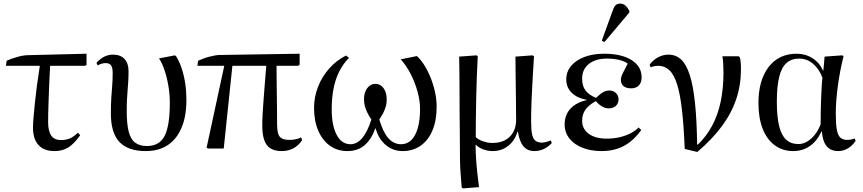

<svg xmlns="http://www.w3.org/2000/svg" viewBox="-20 -824 4786 1065"><path d="M282 14Q224 14 193.5 -19.5Q163 -53 163 -116Q163 -138 166 -173Q169 -208 173.5 -253Q178 -298 185 -350.5Q192 -403 201 -459H13L17 -487Q32 -494 48.5 -499.5Q65 -505 81 -509.5Q97 -514 111.5 -516Q126 -518 136 -518L460 -526V-465L452 -459H258Q257 -434 255 -401Q253 -368 252 -332.5Q251 -297 249.5 -262Q248 -227 247.5 -197Q247 -167 247 -146Q247 -96 264.5 -71.5Q282 -47 318 -47Q347 -47 368.5 -56.5Q390 -66 412 -88L425 -74Q390 -25 358 -5.5Q326 14 282 14Z M789 14Q690 14 642.5 -36.5Q595 -87 595 -194Q595 -248 597.5 -284Q600 -320 602.5 -351Q605 -382 605 -421Q605 -449 596 -461.5Q587 -474 566 -474Q556 -474 544.5 -471Q533 -468 522 -461L515 -475Q536 -499 559 -510Q582 -521 607 -521Q648 -521 670.5 -497Q693 -473 693 -430Q693 -399 691.5 -374.5Q690 -350 688 -326Q686 -302 684.5 -274Q683 -246 683 -207Q683 -136 694 -93.5Q705 -51 730 -32.5Q755 -14 795 -14Q864 -14 893 -70Q922 -126 922 -255Q922 -299 914.5 -345Q907 -391 893.5 -432Q880 -473 862 -500L950 -517L957 -512Q976 -481 988.5 -442.5Q1001 -404 1007.5 -360.5Q1014 -317 1014 -270Q1014 -180 987.5 -116.5Q961 -53 911 -19.5Q861 14 789 14Z M1543 14Q1486 14 1460.5 -19Q1435 -52 1435 -126Q1435 -139 1435 -153Q1435 -167 1436.5 -188Q1438 -209 1440 -243Q1442 -277 1446.5 -329.5Q1451 -382 1457 -459H1269L1221 0H1134L1126 -5L1224 -459H1075L1079 -487Q1092 -493 1108 -499Q1124 -505 1141 -509.5Q1158 -514 1173 -516.5Q1188 -519 1197 -519L1642 -526V-465L1634 -459H1514Q1514 -420 1514.5 -379Q1515 -338 1515.5 -296.5Q1516 -255 1516.5 -214Q1517 -173 1517 -134Q1517 -84 1531.5 -66Q1546 -48 1585 -48Q1604 -48 1620.5 -51.5Q1637 -55 1650 -62L1656 -47Q1643 -27 1626 -13.5Q1609 0 1588 7Q1567 14 1543 14Z M1907 14Q1851 14 1809.5 -16Q1768 -46 1745 -100Q1722 -154 1722 -225Q1722 -286 1744 -342.5Q1766 -399 1806 -444Q1846 -489 1899 -516L1916 -503Q1884 -471 1862.5 -429Q1841 -387 1830.5 -334.5Q1820 -282 1820 -217Q1820 -128 1847.5 -76Q1875 -24 1924 -24Q1960 -24 1989 -58Q2018 -92 2040 -161Q2026 -182 2017 -200.5Q2008 -219 2003.5 -237Q1999 -255 1999 -273Q1999 -311 2017 -335Q2035 -359 2062 -359Q2090 -359 2107.5 -335Q2125 -311 2125 -273Q2125 -263 2124 -253.5Q2123 -244 2120 -234Q2117 -224 2112.5 -212.5Q2108 -201 2101 -188.5Q2094 -176 2084 -161Q2105 -90 2134.5 -57Q2164 -24 2205 -24Q2238 -24 2261.5 -47Q2285 -70 2297.5 -114Q2310 -158 2310 -219Q2310 -264 2296.5 -314Q2283 -364 2259 -411.5Q2235 -459 2203 -495L2292 -513L2299 -507Q2329 -476 2352 -430Q2375 -384 2388.5 -332.5Q2402 -281 2402 -231Q2402 -156 2379 -101Q2356 -46 2313.5 -16Q2271 14 2213 14Q2160 14 2120 -19.5Q2080 -53 2064 -111H2061Q2047 -70 2024.5 -41.5Q2002 -13 1973 0.5Q1944 14 1907 14Z M2548 221 2541 216Q2537 168 2534.5 132Q2532 96 2531.5 61Q2531 26 2531 -17Q2531 -43 2530.5 -88Q2530 -133 2529.5 -187.5Q2529 -242 2529 -297Q2529 -352 2528.5 -398.5Q2528 -445 2527.5 -475.5Q2527 -506 2527 -510L2623 -517L2630 -512Q2627 -462 2625 -403Q2623 -344 2621.5 -282.5Q2620 -221 2619.5 -164Q2619 -107 2619 -63Q2634 -49 2660 -40Q2686 -31 2711 -31Q2773 -31 2808 -66Q2843 -101 2843 -161Q2843 -169 2842.5 -196Q2842 -223 2842 -260Q2842 -297 2841 -337Q2840 -377 2840 -414Q2840 -451 2839.5 -477Q2839 -503 2839 -510L2934 -517L2942 -512Q2939 -465 2936.5 -422Q2934 -379 2932 -340Q2930 -301 2928.5 -266.5Q2927 -232 2926.5 -203Q2926 -174 2926 -150Q2926 -104 2931.5 -78.5Q2937 -53 2950.5 -43Q2964 -33 2987 -33Q2996 -33 3009.5 -36.5Q3023 -40 3035 -45L3041 -31Q3021 -9 2996.5 2.5Q2972 14 2944 14Q2919 14 2900.5 2.5Q2882 -9 2870.5 -32.5Q2859 -56 2853 -93H2850Q2835 -43 2798.5 -14.5Q2762 14 2713 14Q2686 14 2660.5 4.5Q2635 -5 2620 -21H2618Q2618 13 2620.5 53Q2623 93 2627.5 134Q2632 175 2637 214Z M3318 14Q3257 14 3210.5 -4.5Q3164 -23 3138 -56.5Q3112 -90 3112 -133Q3112 -186 3143.5 -220.5Q3175 -255 3235 -269V-270Q3181 -280 3151 -309.5Q3121 -339 3121 -383Q3121 -426 3147.5 -458Q3174 -490 3221.5 -508Q3269 -526 3331 -526Q3427 -526 3483 -491Q3539 -456 3539 -395Q3539 -366 3523.5 -350Q3508 -334 3481 -334Q3454 -334 3439 -346Q3424 -358 3424 -381Q3424 -390 3427 -399.5Q3430 -409 3438.5 -426Q3447 -443 3462 -471Q3444 -485 3413.5 -492Q3383 -499 3347 -499Q3283 -499 3246 -469Q3209 -439 3209 -388Q3209 -348 3227 -323Q3245 -298 3286 -281Q3310 -304 3326 -313Q3342 -322 3360 -322Q3382 -322 3396.5 -308Q3411 -294 3411 -273Q3411 -251 3396.5 -237Q3382 -223 3356 -223Q3338 -223 3321 -232.5Q3304 -242 3285 -263Q3246 -242 3227.5 -216Q3209 -190 3209 -154Q3209 -109 3245.5 -82Q3282 -55 3346 -55Q3383 -55 3416 -62.5Q3449 -70 3476.5 -84Q3504 -98 3522 -117L3537 -103Q3510 -65 3477 -38.5Q3444 -12 3404 1Q3364 14 3318 14ZM3333 -591 3318 -598 3377 -761Q3386 -787 3395 -795.5Q3404 -804 3421 -804Q3436 -804 3447.5 -794.5Q3459 -785 3471 -764V-755Z M3848 19 3778 2Q3773 -124 3763 -212.5Q3753 -301 3736 -355.5Q3719 -410 3693 -434.5Q3667 -459 3632 -459Q3611 -459 3589 -451L3583 -465Q3602 -491 3630 -506Q3658 -521 3687 -521Q3729 -521 3758 -494Q3787 -467 3806 -408Q3825 -349 3835 -253.5Q3845 -158 3847 -22H3851Q3898 -67 3930 -126.5Q3962 -186 3977.5 -260Q3993 -334 3993 -421Q3993 -448 3991.5 -473Q3990 -498 3987 -512H4077L4084 -506Q4087 -495 4088.5 -478Q4090 -461 4090 -439Q4090 -353 4064 -275Q4038 -197 3984.5 -124.5Q3931 -52 3848 19Z M4380 14Q4321 14 4277 -18.5Q4233 -51 4210 -111Q4187 -171 4187 -252Q4187 -379 4243.5 -452.5Q4300 -526 4399 -526Q4448 -526 4487 -501Q4526 -476 4545 -433H4547L4554 -510L4652 -517L4659 -512Q4649 -472 4641 -430.5Q4633 -389 4627.5 -348Q4622 -307 4619 -268.5Q4616 -230 4616 -194Q4616 -138 4621.5 -106Q4627 -74 4641 -61Q4655 -48 4679 -48Q4689 -48 4700 -50Q4711 -52 4721 -56L4726 -42Q4706 -14 4681.5 0Q4657 14 4630 14Q4588 14 4565.5 -13Q4543 -40 4539 -94H4536Q4520 -59 4497 -35Q4474 -11 4444.5 1.5Q4415 14 4380 14ZM4409 -25Q4446 -25 4480 -55.5Q4514 -86 4532 -135Q4532 -169 4532.5 -204.5Q4533 -240 4534.5 -274Q4536 -308 4537.5 -338Q4539 -368 4542 -393Q4523 -443 4489 -471Q4455 -499 4413 -499Q4370 -499 4342.5 -474.5Q4315 -450 4302 -397Q4289 -344 4289 -260Q4289 -178 4301.5 -126Q4314 -74 4340.5 -49.5Q4367 -25 4409 -25Z"/></svg>

Font: Literata 60pt
Style: Regular
Weight: 400
Designer: Latin by Veronika Burian and Jose Scaglione. Greek by Irene Vlachou. Cyrillic by Vera Evstafieva.
Foundry: TypeTogether
Version: Version 3.002